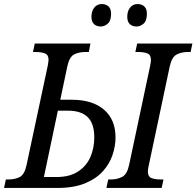

<svg xmlns="http://www.w3.org/2000/svg" viewBox="-44 -929 971 949"><path d="M-24 0 -15 -42H-2Q30 -42 53.5 -54Q77 -66 87 -112L192 -604Q193 -611 194.5 -619.5Q196 -628 196 -633Q196 -658 178 -665Q160 -672 132 -672H119L128 -714H403L395 -672H378Q346 -672 322.5 -660Q299 -648 289 -602L254 -436H310Q413 -436 470 -387Q527 -338 527 -250Q527 -208 512.5 -164Q498 -120 465 -83Q432 -46 376.5 -23Q321 0 239 0ZM173 -54H235Q300 -54 341.5 -81Q383 -108 402.5 -152.5Q422 -197 422 -250Q422 -318 389.5 -350Q357 -382 292 -382H242ZM482 0 491 -42H504Q535 -42 559.5 -54.5Q584 -67 594 -113L698 -603Q702 -622 702 -633Q702 -658 684.5 -665Q667 -672 640 -672H625L634 -714H907L898 -672H884Q853 -672 829 -659.5Q805 -647 795 -601L691 -110Q687 -93 687 -81Q687 -56 704.5 -49Q722 -42 749 -42H764L755 0ZM631 -798Q610 -798 597.5 -810Q585 -822 585 -846Q585 -874 599 -891.5Q613 -909 636 -909Q656 -909 669 -897.5Q682 -886 682 -861Q682 -826 665.5 -812Q649 -798 631 -798ZM454 -798Q433 -798 420.5 -810Q408 -822 408 -846Q408 -874 422 -891.5Q436 -909 459 -909Q479 -909 492 -897.5Q505 -886 505 -861Q505 -826 488.5 -812Q472 -798 454 -798Z"/></svg>

Font: Noto Serif SemiCondensed
Style: Italic
Weight: 400
Width: 4
Italic angle: -12°
Designer: Monotype Design Team
Foundry: Monotype Imaging Inc.
Version: Version 2.013